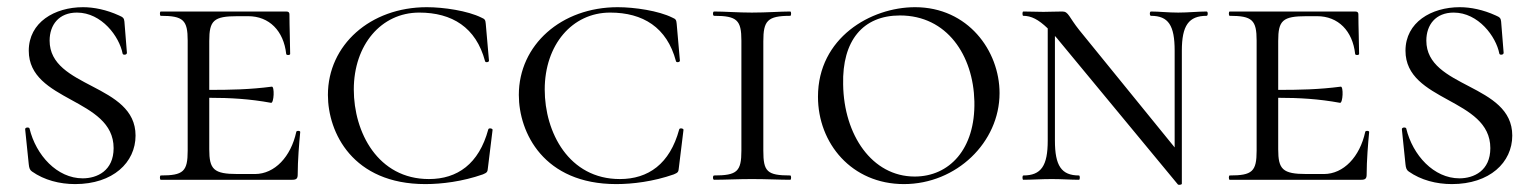

<svg xmlns="http://www.w3.org/2000/svg" viewBox="-20 -500 4261 534"><path d="M118 -387C118 -431 144 -465 194 -465C263 -465 312 -398 321 -351C322 -346 333 -347 333 -353L326 -440C325 -449 323 -452 311 -457C276 -473 241 -480 211 -480C132 -480 60 -438 60 -359C60 -216 296 -228 296 -88C296 -25 250 -4 210 -4C139 -4 80 -68 62 -143C60 -147 49 -146 50 -140L60 -43C61 -33 63 -27 69 -23C103 1 146 12 189 12C294 12 357 -48 357 -123C357 -268 118 -254 118 -387Z M804 -133C789 -64 744 -16 689 -16H641C574 -16 562 -29 562 -85V-228C620 -228 674 -225 734 -214C742 -213 744 -260 736 -259C675 -251 620 -250 562 -250V-386C562 -443 574 -455 641 -455H670C729 -455 769 -414 776 -350C776 -346 787 -346 787 -350C787 -375 785 -427 785 -460C785 -465 783 -468 776 -468H427C424 -468 424 -456 427 -456C490 -456 502 -444 502 -387V-81C502 -23 490 -12 427 -12C424 -12 424 0 427 0H793C805 0 808 -4 808 -15C808 -53 812 -102 815 -133C815 -137 804 -137 804 -133Z M1167 -480C1010 -480 892 -375 892 -236C892 -131 961 12 1163 12C1208 12 1266 5 1323 -15C1335 -20 1336 -22 1337 -33L1350 -139C1350 -143 1339 -145 1338 -140C1312 -44 1252 -2 1173 -2C1031 -2 964 -132 964 -251C964 -375 1040 -465 1146 -465C1237 -465 1304 -424 1329 -330C1330 -325 1340 -327 1340 -331L1331 -434C1330 -444 1329 -447 1319 -451C1281 -470 1214 -480 1167 -480Z M1698 -480C1541 -480 1423 -375 1423 -236C1423 -131 1492 12 1694 12C1739 12 1797 5 1854 -15C1866 -20 1867 -22 1868 -33L1881 -139C1881 -143 1870 -145 1869 -140C1843 -44 1783 -2 1704 -2C1562 -2 1495 -132 1495 -251C1495 -375 1571 -465 1677 -465C1768 -465 1835 -424 1860 -330C1861 -325 1871 -327 1871 -331L1862 -434C1861 -444 1860 -447 1850 -451C1812 -470 1745 -480 1698 -480Z M2103 -81V-385C2103 -442 2114 -456 2178 -456C2181 -456 2181 -468 2178 -468C2150 -468 2113 -465 2071 -465C2033 -465 1995 -468 1966 -468C1962 -468 1962 -456 1966 -456C2030 -456 2042 -444 2042 -387V-81C2042 -23 2030 -12 1966 -12C1962 -12 1962 0 1966 0C1995 0 2033 -2 2071 -2C2113 -2 2149 0 2178 0C2181 0 2181 -12 2178 -12C2113 -12 2103 -23 2103 -81Z M2494 12C2640 12 2760 -104 2760 -241C2760 -359 2672 -480 2525 -480C2402 -480 2255 -395 2255 -231C2255 -101 2349 12 2494 12ZM2524 -9C2405 -9 2327 -125 2325 -265C2322 -387 2380 -457 2483 -457C2614 -457 2687 -346 2690 -218C2693 -85 2620 -9 2524 -9Z M3336 -468C3313 -468 3284 -465 3257 -465C3228 -465 3204 -468 3181 -468C3177 -468 3177 -456 3181 -456C3230 -456 3247 -429 3247 -359V-90L2982 -416C2953 -452 2952 -468 2935 -468C2911 -468 2901 -467 2882 -467C2866 -467 2845 -468 2826 -468C2823 -468 2823 -456 2826 -456C2848 -456 2868 -446 2894 -421V-109C2894 -39 2876 -12 2826 -12C2823 -12 2823 0 2826 0C2849 0 2877 -2 2905 -2C2934 -2 2958 0 2981 0C2984 0 2984 -12 2981 -12C2932 -12 2914 -39 2914 -109V-400C2918 -396 2922 -391 2926 -386L3256 13C3258 15 3267 14 3267 11V-359C3267 -429 3286 -456 3336 -456C3340 -456 3340 -468 3336 -468Z M3777 -133C3762 -64 3717 -16 3662 -16H3614C3547 -16 3535 -29 3535 -85V-228C3593 -228 3647 -225 3707 -214C3715 -213 3717 -260 3709 -259C3648 -251 3593 -250 3535 -250V-386C3535 -443 3547 -455 3614 -455H3643C3702 -455 3742 -414 3749 -350C3749 -346 3760 -346 3760 -350C3760 -375 3758 -427 3758 -460C3758 -465 3756 -468 3749 -468H3400C3397 -468 3397 -456 3400 -456C3463 -456 3475 -444 3475 -387V-81C3475 -23 3463 -12 3400 -12C3397 -12 3397 0 3400 0H3766C3778 0 3781 -4 3781 -15C3781 -53 3785 -102 3788 -133C3788 -137 3777 -137 3777 -133Z M3947 -387C3947 -431 3973 -465 4023 -465C4092 -465 4141 -398 4150 -351C4151 -346 4162 -347 4162 -353L4155 -440C4154 -449 4152 -452 4140 -457C4105 -473 4070 -480 4040 -480C3961 -480 3889 -438 3889 -359C3889 -216 4125 -228 4125 -88C4125 -25 4079 -4 4039 -4C3968 -4 3909 -68 3891 -143C3889 -147 3878 -146 3879 -140L3889 -43C3890 -33 3892 -27 3898 -23C3932 1 3975 12 4018 12C4123 12 4186 -48 4186 -123C4186 -268 3947 -254 3947 -387Z"/></svg>

Font: Cormorant SC
Style: Regular
Weight: 400
Designer: Christian Thalmann (Catharsis Fonts)
Version: Version 1.000;PS 001.000;hotconv 1.0.70;makeotf.lib2.5.58329